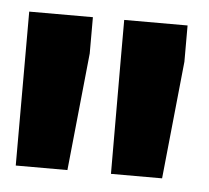

<svg xmlns="http://www.w3.org/2000/svg" viewBox="-34 -785 389 358"><g transform="rotate(5 161.0 -606.0)"><path d="M126.5 -682.6 104 -462.4H7.3V-675.3V-750.5H126.5ZM303.7 -682.6 281.2 -462.4H185.5L185.1 -679.7V-750.5H303.7Z"/></g></svg>

Font: Heebo Black
Style: Regular
Weight: 900
Designer: Oded Ezer
Foundry: Ezer Type House
Version: Version 3.100